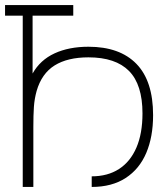

<svg xmlns="http://www.w3.org/2000/svg" viewBox="-20 -740 666 760"><path d="M70 -678H0V-720H270V-678H109V-449Q139 -502.5 196 -528.8Q253 -555 330 -555Q454 -555 520 -487.2Q586 -419.5 586 -284Q586 -198.5 559 -134.8Q532 -71 477.5 -35.5Q423 0 343 0V-42Q406 -42 451 -71Q496 -100 520 -155.8Q544 -211.5 544 -291Q544 -405 490.8 -459Q437.5 -513 330 -513Q247.5 -513 196.2 -481Q145 -449 125 -380Q116.5 -349.5 114.2 -317Q112 -284.5 112 -238V0H70Z"/></svg>

Font: Tap Sans
Style: Regular
Weight: 400
Designer: Tap Payments
Foundry: Tap Payments
Version: Version 1.001;Glyphs 3.1.2 (3151)